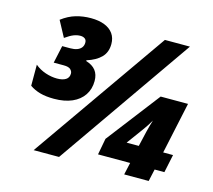

<svg xmlns="http://www.w3.org/2000/svg" viewBox="-103 -850 1085 976"><g transform="rotate(15 439.5 -362.0)"><path d="M183.6 -278.8Q140.6 -278.8 110.1 -287.4Q79.6 -295.9 55.2 -313V-423.8Q79.6 -403.3 110.8 -392.8Q142.1 -382.3 171.9 -382.3Q201.2 -382.3 217.8 -392.8Q234.4 -403.3 234.4 -424.8Q234.4 -437 224.1 -446.5Q213.9 -456.1 188.5 -456.1H135.3L155.3 -548.3H197.8Q218.3 -548.3 233.2 -553.7Q248 -559.1 256.1 -569.8Q264.2 -580.6 264.2 -595.7Q264.2 -609.9 254.9 -616.5Q245.6 -623 231.9 -623Q214.8 -623 197 -616.2Q179.2 -609.4 152.8 -590.8L107.9 -674.3Q144 -701.7 181.4 -712.6Q218.8 -723.6 260.7 -723.6Q302.2 -723.6 332.3 -711.7Q362.3 -699.7 378.2 -677.2Q394 -654.8 394 -623Q394 -579.6 367.7 -552.7Q341.3 -525.9 293 -510.7L292.5 -506.8Q326.7 -496.6 343.5 -475.1Q360.4 -453.6 360.4 -419.4Q360.4 -377 339.1 -345.2Q317.9 -313.5 278.3 -296.1Q238.8 -278.8 183.6 -278.8ZM151.9 0 651.4 -713.9H783.2L285.6 0ZM628.4 0 642.6 -64H473.6L489.7 -149.9L705.1 -430.2H849.1L791 -159.2H842.8L822.8 -64H771.5L757.3 0ZM598.6 -159.2H662.6L681.6 -240.7Q685.5 -255.4 689.9 -272.5Q694.3 -289.6 698.7 -302.2Q691.9 -290 681.4 -273.9Q670.9 -257.8 662.1 -246.1Z"/></g></svg>

Font: Open Sans SemiCondensed ExtraBold
Style: Italic
Weight: 800
Width: 4
Italic angle: -12°
Designer: Monotype Design Team
Foundry: Monotype Imaging Inc.
Version: Version 3.003